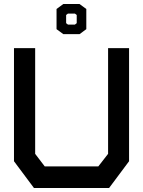

<svg xmlns="http://www.w3.org/2000/svg" viewBox="-20 -941 716 961"><path d="M526 0H150L50 -134V-700H156V-171L204 -108H472L521 -171V-700H626V-134ZM263 -795V-896L297 -921H378L412 -896V-795L378 -770H297ZM355 -818 364 -825V-866L355 -873H320L311 -866V-825L320 -818Z"/></svg>

Font: Turret Road ExtraBold
Style: Regular
Weight: 800
Designer: Noponies
Foundry: Noponies
Version: Version 1.001; ttfautohint (v1.8)